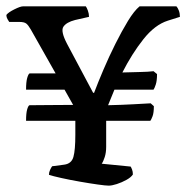

<svg xmlns="http://www.w3.org/2000/svg" viewBox="-20 -584 586 604"><path d="M322 0Q313 0 288 -3.5Q263 -7 231.5 -12.5Q200 -18 173 -24Q146 -30 134 -34Q134 -42 137.5 -49.5Q141 -57 144 -61L182 -66Q205 -69 211 -90.5Q217 -112 217 -160V-204H62Q62 -228 65.5 -240Q69 -252 73 -253Q99 -253 135 -253.5Q171 -254 210 -254L183 -302H62Q62 -326 65.5 -338.5Q69 -351 73 -353H155L77 -491Q69 -505 62.5 -510Q56 -515 41 -515H9Q7 -518 3.5 -524Q0 -530 0 -537Q6 -545 25 -554.5Q44 -564 52 -564H250Q253 -560 256.5 -550.5Q260 -541 260 -531L216 -521Q189 -514 179.5 -500Q170 -486 191 -446L273 -292H276Q288 -324 305.5 -365Q323 -406 343 -446Q363 -486 382.5 -518Q402 -550 419 -564H535Q539 -560 542.5 -551Q546 -542 546 -531L508 -519Q467 -506 431 -460.5Q395 -415 365 -356Q396 -357 421.5 -357.5Q447 -358 463 -360L474 -351Q474 -330 470 -318Q466 -306 463 -302H340L320 -253Q364 -254 399.5 -256Q435 -258 454 -259L464 -250Q464 -229 460 -218.5Q456 -208 453 -204H314V-122Q314 -104 309.5 -90Q305 -76 300 -69L391 -60Q393 -57 395.5 -50.5Q398 -44 398 -35Q392 -26 377.5 -18Q363 -10 347.5 -5Q332 0 322 0Z"/></svg>

Font: Texturina 72pt SemiBold
Style: Regular
Weight: 600
Designer: Guillermo Torres Carreño
Foundry: Omnibus-Type
Version: Version 1.002; ttfautohint (v1.8.3)